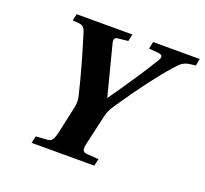

<svg xmlns="http://www.w3.org/2000/svg" viewBox="-120 -834 1040 975"><g transform="rotate(20 400.0 -346.0)"><path d="M127 -656 135 -692H436L428 -654L373 -648Q350 -646 356 -619L426 -347H428Q545 -514 606 -615Q625 -646 593 -649L540 -654L548 -692H800L793 -654L764 -651Q746 -649 733 -642.5Q720 -636 712.5 -629Q705 -622 688 -603Q602 -507 477 -323Q450 -285 443 -251L408 -98Q401 -71 404 -57.5Q407 -44 427 -43L491 -38L482 0H143L152 -38L211 -42Q231 -43 239.5 -55.5Q248 -68 255 -98L287 -246Q294 -277 285 -311Q250 -455 202 -609Q195 -634 186.5 -642.5Q178 -651 161 -653Z"/></g></svg>

Font: Lingua Franca
Style: Bold Italic
Weight: 700
Italic angle: -13°
Version: Version 1.19